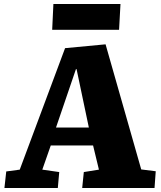

<svg xmlns="http://www.w3.org/2000/svg" viewBox="-20 -933 797 953"><path d="M504 -713 681 -92 753 -83 747 0H388L396 -79L471 -91L442 -211H232L190 -91L274 -79L267 0H2L11 -82L78 -91L303 -694ZM258 -300H421L360 -590H357ZM245 -913H578L571 -785H239Z"/></svg>

Font: Literata ExtraBold
Style: Italic
Weight: 800
Italic angle: -2°
Designer: Latin by Veronika Burian and Jose Scaglione. Greek by Irene Vlachou. Cyrillic by Vera Evstafieva
Foundry: TypeTogether
Version: Version 3.002